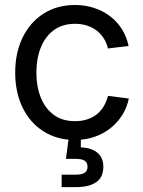

<svg xmlns="http://www.w3.org/2000/svg" viewBox="-20 -559 584 783"><path d="M285.6 11.7Q212.9 11.7 158 -22.9Q103 -57.6 72.5 -119.6Q42 -181.6 42 -262.7Q42 -344.2 72.5 -406.5Q103 -468.8 158 -503.7Q212.9 -538.6 285.6 -538.6Q327.6 -538.6 364 -526.6Q400.4 -514.6 429.2 -492.7Q458 -470.7 477.3 -439.9Q496.6 -409.2 504.4 -371.6L420.4 -361.3Q415 -383.3 403.8 -401.6Q392.6 -419.9 375.5 -433.3Q358.4 -446.8 335.9 -454.3Q313.5 -461.9 285.6 -461.9Q234.4 -461.9 199.2 -435.8Q164.1 -409.7 146.2 -364.7Q128.4 -319.8 128.4 -262.7Q128.4 -206.1 146.2 -161.4Q164.1 -116.7 199 -90.8Q233.9 -64.9 285.6 -64.9Q313.5 -64.9 335.9 -72.3Q358.4 -79.6 375.2 -93.3Q392.1 -106.9 403.3 -126Q414.6 -145 420.4 -168L505.4 -157.2Q497.6 -119.6 478 -88.9Q458.5 -58.1 429.4 -35.4Q400.4 -12.7 364 -0.5Q327.6 11.7 285.6 11.7ZM231.4 204.1V153.3H288.6Q314 153.3 325.4 145.5Q336.9 137.7 336.9 121.1Q336.9 104 325.4 96.4Q314 88.9 288.6 88.9H249L263.7 -23.4H309.6V0V42Q354 43.9 377.7 64.2Q401.4 84.5 401.4 121.1Q401.4 164.1 372.3 184.1Q343.3 204.1 289.1 204.1Z"/></svg>

Font: Inter 24pt
Style: Regular
Weight: 400
Designer: Rasmus Andersson
Foundry: rsms
Version: Version 4.001;git-66647c0bb